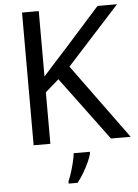

<svg xmlns="http://www.w3.org/2000/svg" viewBox="-61 -761 741 1029"><g transform="rotate(-5 309.5 -246.5)"><path d="M619 0H513L260 -341L187 -277V0H97V-714H187V-362Q217 -396 248 -430Q279 -464 310 -498L503 -714H608L325 -403ZM394 70Q390 88 377.5 115.5Q365 143 348.5 171Q332 199 314 221H266V209Q274 192 282.5 165.5Q291 139 298 110.5Q305 82 307 61H394Z"/></g></svg>

Font: Noto Sans Ambassadori
Style: Regular
Weight: 400
Designer: Monotype Design Team
Foundry: Monotype Imaging Inc.
Version: Version 2.013